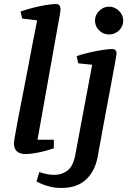

<svg xmlns="http://www.w3.org/2000/svg" viewBox="-20 -754 631 952"><path d="M108 10Q80 10 64.5 -3Q49 -16 49 -44Q49 -48 52 -67Q55 -86 61 -118Q67 -150 75 -193Q83 -236 93.5 -287.5Q104 -339 115 -398.5Q126 -458 138.5 -522Q151 -586 164 -653L90 -662L82 -697Q111 -707 144 -715.5Q177 -724 207.5 -729Q238 -734 257 -734Q270 -734 275 -727Q280 -720 280 -710Q280 -707 279.5 -700Q279 -693 277 -683L166 -61H247V-19Q204 -4 166.5 3Q129 10 108 10ZM284 178Q250 178 222 170Q194 162 177.5 154Q161 146 161 146L175 99Q192 105 211 109Q230 113 249 113Q288 113 316 90.5Q344 68 354 10L437 -433L368 -440L360 -476Q390 -486 425 -494Q460 -502 490.5 -506.5Q521 -511 536 -511Q558 -511 558 -488Q558 -486 552 -451.5Q546 -417 535.5 -361Q525 -305 512.5 -238.5Q500 -172 487.5 -104.5Q475 -37 465 20Q452 93 407.5 135.5Q363 178 284 178ZM521 -583Q493 -583 472 -603Q451 -623 451 -652Q451 -680 472 -700.5Q493 -721 521 -721Q548 -721 569.5 -700.5Q591 -680 591 -651Q591 -623 570 -603Q549 -583 521 -583Z"/></svg>

Font: Manuale SemiBold
Style: Italic
Weight: 600
Italic angle: -11°
Designer: Eduardo Tunni / Pablo Cosgaya
Foundry: Eduardo Tunni / Pablo Cosgaya
Version: Version 1.002